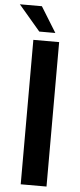

<svg xmlns="http://www.w3.org/2000/svg" viewBox="-79 -932 401 964"><g transform="rotate(5 121.0 -450.0)"><path d="M64 -728H194V0H64ZM90 -772 -19 -900H92L171 -772Z"/></g></svg>

Font: Murecho Medium
Style: Regular
Weight: 500
Designer: Neil Summerour
Foundry: Positype
Version: Version 1.010; ttfautohint (v1.8.3)